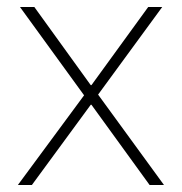

<svg xmlns="http://www.w3.org/2000/svg" viewBox="-20 -528 519 548"><path d="M31 0 220 -256 37 -508H78L239 -285H241L403 -508H443L260 -258L448 0H407L241 -229H239L71 0Z"/></svg>

Font: IBM Plex Sans Arabic ExtraLight
Style: Regular
Weight: 200
Designer: Mike Abbink, Paul van der Laan, Pieter van Rosmalen, Wael Morcos, Khajak Apelian
Foundry: Bold Monday
Version: Version 1.1